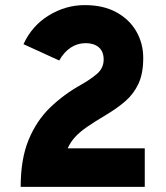

<svg xmlns="http://www.w3.org/2000/svg" viewBox="-20 -732 651 752"><path d="M61 0Q61 -109 92 -184.2Q123 -259.5 176.8 -311.2Q230.5 -363 299 -401Q332 -419.5 359 -442Q386 -464.5 386 -499Q386 -530.5 366.8 -546.8Q347.5 -563 316 -563Q283 -563 256.5 -545.2Q230 -527.5 212 -495L72 -559Q105 -631 171 -671.5Q237 -712 312 -712Q385 -712 436.2 -683.8Q487.5 -655.5 514.2 -608.5Q541 -561.5 541 -505Q541 -444.5 522.5 -404.5Q504 -364.5 471.5 -336.2Q439 -308 397 -283Q350 -255 320.8 -234.8Q291.5 -214.5 274 -195.2Q256.5 -176 245 -151H547V0Z"/></svg>

Font: Overpass Black
Style: Regular
Weight: 900
Designer: Delve Withrington, Dave Bailey, Thomas Jockin
Foundry: Delve Fonts LLC
Version: Version 4.000; ttfautohint (v1.8.3)